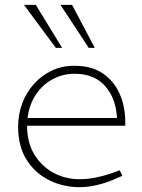

<svg xmlns="http://www.w3.org/2000/svg" viewBox="-20 -768 588 794"><path d="M309 6Q242 6 184 -22.5Q126 -51 90.5 -106.5Q55 -162 55 -244Q55 -295 72 -340.5Q89 -386 120.5 -421Q152 -456 194 -476Q236 -496 287 -496Q360 -496 406.5 -463.5Q453 -431 475.5 -378.5Q498 -326 498 -264V-248H92Q92 -178 122.5 -128.5Q153 -79 202 -53Q251 -27 307 -27Q341 -27 372.5 -33Q404 -39 437 -50L475 -64L486 -41L447 -24Q416 -11 380 -2.5Q344 6 309 6ZM94 -280H464Q459 -363 414 -413Q369 -463 288 -463Q240 -463 198 -440.5Q156 -418 128.5 -377Q101 -336 94 -280ZM211 -570 79 -748H128L237 -570ZM347 -570 230 -748H278L372 -570Z"/></svg>

Font: REM Thin
Style: Regular
Weight: 250
Designer: Octavio Pardo
Foundry: Ashler Design
Version: Version 1.005;gftools[0.9.28]